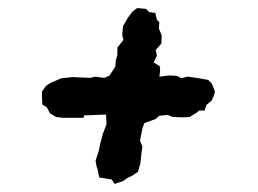

<svg xmlns="http://www.w3.org/2000/svg" viewBox="-20 -487 640 476"><path d="M264 -31 257 -42 226 -47 222 -67 219 -76 217 -89 225 -113 228 -129 235 -155 244 -179 243 -203 219 -202 189 -201 187 -195H164H136L119 -197L104 -206L96 -221L85 -228L84 -249V-260L94 -274L106 -282L132 -293L161 -296L180 -295L204 -294L216 -297L238 -294L251 -299L266 -322L267 -337L271 -351V-369L286 -388L283 -400L285 -422L297 -443L309 -459L320 -467L342 -465L350 -457L365 -455L369 -438L375 -432L374 -416L381 -399L380 -379L366 -363L369 -349L361 -332L376 -323L377 -312L375 -297L401 -300L418 -299L430 -293L445 -297L467 -294L496 -289L505 -280L513 -260L510 -249L505 -238L492 -227L487 -213H474L465 -206L450 -197L435 -196L408 -197L396 -202L375 -200L366 -192L338 -182L333 -169L327 -138L333 -124L331 -110L328 -82L322 -61L307 -51L296 -46L285 -38Z"/></svg>

Font: Winky Rough
Style: Bold Italic
Weight: 700
Italic angle: -8.97852°
Designer: Simon Atzbach
Foundry: typofactur
Version: Version 1.206; ttfautohint (v1.8.4.7-5d5b)